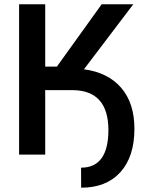

<svg xmlns="http://www.w3.org/2000/svg" viewBox="-20 -731 681 908"><path d="M197.8 -305.2V-304.7H326.7Q491.7 -301.8 492.7 -117.2Q492.7 62 363.3 62L363.8 156.7Q482.9 156.7 549.3 83.3Q615.7 9.8 615.7 -121.6Q615.7 -243.2 553.2 -315.7Q490.7 -388.2 377 -403.3L610.4 -710.9H460.9L249 -416H193.8V-710.9H70.3V0H193.8V-305.2Z"/></svg>

Font: FAU Chimera Medium
Style: Regular
Weight: 500
Version: Version 1.002;hotconv 1.0.117;makeotfexe 2.5.65602